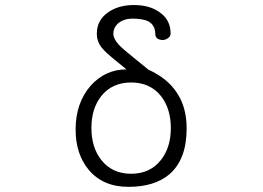

<svg xmlns="http://www.w3.org/2000/svg" viewBox="-20 -722 1040 760"><path d="M655.3 -589.8Q655.3 -643.6 611.3 -673.8Q572.3 -702.1 509.8 -702.1Q451.2 -702.1 410.2 -674.8Q363.3 -643.6 363.3 -588.9Q363.3 -557.6 382.8 -533.2Q395.5 -516.6 436.5 -483.4L480.5 -447.3Q397.5 -447.3 339.8 -383.8Q279.3 -315.4 279.3 -209Q279.3 -112.3 331.1 -49.8Q387.7 17.6 488.3 17.6Q590.8 17.6 649.4 -31.2Q718.8 -89.8 718.8 -213.9Q718.8 -297.9 679.7 -355.5Q642.6 -412.1 567.4 -446.3L514.6 -489.3Q465.8 -528.3 451.2 -543.9Q428.7 -568.4 428.7 -588.9Q428.7 -613.3 449.2 -630.9Q471.7 -648.4 505.9 -648.4Q544.9 -647.5 564.5 -638.7Q594.7 -624 594.7 -586.9Q594.7 -575.2 603.5 -569.3Q612.3 -563.5 625 -563.5Q636.7 -564.5 645.5 -571.3Q655.3 -578.1 655.3 -589.8ZM499 -395.5Q574.2 -395.5 617.2 -341.8Q656.2 -292 656.2 -214.8Q656.2 -138.7 617.2 -88.9Q574.2 -34.2 499 -34.2Q423.8 -34.2 380.9 -88.9Q341.8 -138.7 341.8 -215.8Q341.8 -292 380.9 -341.8Q423.8 -395.5 499 -395.5Z"/></svg>

Font: GulimChe
Style: Regular
Weight: 400
Monospace: yes
Version: Version 2.21